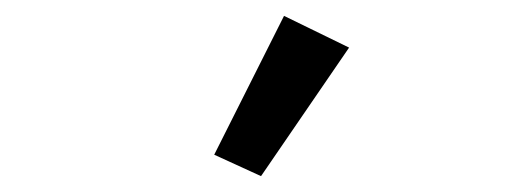

<svg xmlns="http://www.w3.org/2000/svg" viewBox="-20 -806 640 242"><path d="M309 -584 250 -611 338 -786 420 -746Z"/></svg>

Font: IBM Plex Sans Arabic Text
Style: Regular
Weight: 450
Designer: Mike Abbink, Paul van der Laan, Pieter van Rosmalen, Wael Morcos, Khajak Apelian
Foundry: Bold Monday
Version: Version 1.2